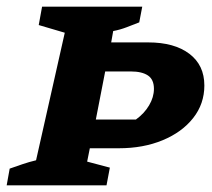

<svg xmlns="http://www.w3.org/2000/svg" viewBox="-36 -555 635 575"><path d="M-16 0 -7 -50Q13 -57 32 -63.5Q51 -70 72 -75L158 -457L80 -480L90 -535H390L381 -488Q363 -481 343.5 -473.5Q324 -466 303 -462L297 -428H408Q486 -428 531 -394Q576 -360 576 -299Q576 -244 542.5 -201.5Q509 -159 451 -135Q393 -111 320 -111H233L225 -71L293 -53L283 0ZM356 -341H279L251 -197H371Q396 -215 410.5 -239.5Q425 -264 425 -289Q425 -317 407 -329Q389 -341 356 -341Z"/></svg>

Font: Piazzolla SC
Style: Bold Italic
Weight: 700
Italic angle: -11.3°
Designer: Juan Pablo del Peral
Foundry: Huerta Tipografica
Version: Version 1.330